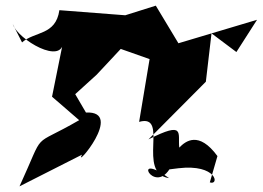

<svg xmlns="http://www.w3.org/2000/svg" viewBox="-20 -586 929 679"><path d="M611 9C747 -7 757 71 722 59L749 -34C683 -124 636 -87 614 -64C608 -114 637 -160 505 -93L708 -297L728 -468L816 -402L889 -516L611 -433L531 -566L423 -532L190 -550C177 -460 103 -476 58 -436L25 -501C43 -446 204 -351 204 -442L164 -244L260 -161C84 -59 144 -134 49 73L270 -39C238 18 423 -195 284 -188L246 -253L322 -322L407 -413L509 -377L472 -155C581 -186 461 27 578 44C444 -54 522 101 579 13Z"/></svg>

Font: Asimov Silicon
Style: Regular
Weight: 400
Designer: Google
Version: Version 2.000980; 2014